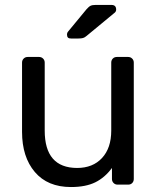

<svg xmlns="http://www.w3.org/2000/svg" viewBox="-20 -752 640 782"><path d="M69.8 -214.8V-497.1Q69.8 -506.8 76.4 -513.4Q83 -520 92.8 -520H139.2Q148.9 -520 155.5 -513.4Q162.1 -506.8 162.1 -497.1V-220.2Q162.1 -68.4 293.9 -67.9Q357.9 -67.9 395.5 -108.4Q433.1 -148.9 433.1 -220.2V-497.1Q433.1 -506.8 439.5 -513.4Q445.8 -520 456.1 -520H502Q511.7 -520 518.3 -513.4Q524.9 -506.8 524.9 -497.1V-22.9Q524.9 -13.2 518.6 -6.6Q512.2 0 502 0H459Q449.2 0 442.6 -6.6Q436 -13.2 436 -22.9V-67.9Q407.2 -28.8 368.2 -9.5Q329.1 9.8 269 9.8Q173.8 9.8 121.8 -51.5Q69.8 -112.8 69.8 -214.8ZM252.9 -610.8Q252.9 -618.7 257.8 -624L332 -713.9Q341.8 -725.1 348.9 -728.5Q356 -731.9 369.1 -731.9H434.1Q453.1 -731.9 453.1 -712.9Q453.1 -706.1 448.2 -701.2L333 -606Q325.2 -599.1 318.1 -597.2Q311 -595.2 299.8 -595.2H269Q252.9 -594.7 252.9 -610.8Z"/></svg>

Font: Rubik AZ
Style: Regular
Weight: 400
Designer: Hubert and Fischer
Foundry: Hubert & Fischer
Version: Version 2.000